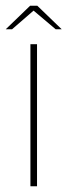

<svg xmlns="http://www.w3.org/2000/svg" viewBox="-42 -649 235 669"><path d="M64 0V-495H87V0ZM-22 -547 63 -629H88L173 -547H152L75 -612L0 -547Z"/></svg>

Font: Alumni Sans Thin
Style: Regular
Weight: 100
Designer: Robert E. Leuschke
Foundry: Robert E. Leuschke
Version: Version 1.018